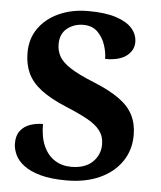

<svg xmlns="http://www.w3.org/2000/svg" viewBox="-53 -770 691 826"><g transform="rotate(5 293.0 -357.0)"><path d="M264 10Q197 10 152 -2.5Q107 -15 80 -35.5Q53 -56 41.5 -81Q30 -106 30 -130Q30 -164 46 -184.5Q62 -205 88 -214Q114 -223 143 -223Q143 -166 160.5 -127.5Q178 -89 209 -69.5Q240 -50 280 -50Q339 -50 371.5 -81Q404 -112 404 -158Q404 -192 385.5 -216.5Q367 -241 330 -261.5Q293 -282 237 -305Q167 -334 126 -365.5Q85 -397 67.5 -435.5Q50 -474 50 -523Q50 -584 82 -629Q114 -674 169.5 -699Q225 -724 295 -724Q369 -724 416 -708.5Q463 -693 485.5 -667Q508 -641 508 -608Q508 -573 477.5 -549Q447 -525 385 -525Q385 -553 374.5 -585Q364 -617 341 -640Q318 -663 279 -663Q239 -663 209.5 -639.5Q180 -616 180 -571Q180 -543 193 -519Q206 -495 242 -471.5Q278 -448 345 -421Q414 -393 456 -363Q498 -333 517 -295.5Q536 -258 536 -209Q536 -145 502.5 -95.5Q469 -46 408 -18Q347 10 264 10Z"/></g></svg>

Font: Noto Serif Gujarati
Style: Bold
Weight: 700
Version: Version 2.102